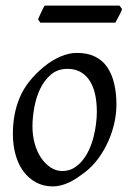

<svg xmlns="http://www.w3.org/2000/svg" viewBox="-20 -646 462 686"><path d="M416 -614Q415 -609 411.5 -602Q408 -595 405 -589L398 -576Q394 -569 392 -565H124L116 -577Q118 -582 121 -588.5Q124 -595 127 -601.5Q130 -608 133.5 -615Q137 -622 140 -626H407ZM396 -273Q396 -240 388.5 -206.5Q381 -173 367 -141.5Q353 -110 332.5 -81.5Q312 -53 284 -31Q271 -21 257 -11.5Q243 -2 228.5 5Q214 12 199 16Q184 20 169 20Q135 20 108.5 5.5Q82 -9 63.5 -34Q45 -59 35.5 -93.5Q26 -128 26 -168Q26 -203 32 -235.5Q38 -268 51 -298.5Q64 -329 86 -356.5Q108 -384 140 -410Q165 -430 195 -443.5Q225 -457 255 -457Q293 -457 320 -443.5Q347 -430 363.5 -405.5Q380 -381 388 -347Q396 -313 396 -273ZM326 -246Q326 -321 298.5 -360.5Q271 -400 221 -400Q186 -400 162 -379.5Q138 -359 123.5 -328.5Q109 -298 102.5 -262Q96 -226 96 -195Q96 -162 104 -133Q112 -104 126.5 -82.5Q141 -61 160.5 -48Q180 -35 202 -35Q225 -35 242.5 -45Q260 -55 274 -72Q288 -89 298 -110.5Q308 -132 314 -155.5Q320 -179 323 -202.5Q326 -226 326 -246Z"/></svg>

Font: Oxford Ugaritic
Style: Regular
Weight: 400
Designer: Jacob Thomas
Foundry: Bengal Creative Media Limited
Version: Version 1.000